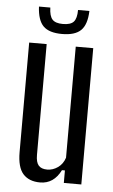

<svg xmlns="http://www.w3.org/2000/svg" viewBox="-54 -798 497 842"><g transform="rotate(5 194.0 -377.0)"><path d="M155 7Q106 7 80 -22Q54 -51 54 -118V-600H131V-112Q131 -80 143 -66Q155 -52 181 -52Q206 -52 228 -67.5Q250 -83 259 -111V-600H336V0H259V-55H246Q215 7 155 7ZM83 -761H133Q134 -724 147.5 -709Q161 -694 194 -694Q228 -694 241.5 -709Q255 -724 255 -761H305Q303 -701 277 -675.5Q251 -650 194 -650Q137 -650 111.5 -675.5Q86 -701 83 -761Z"/></g></svg>

Font: Big Shoulders Display Medium
Style: Regular
Weight: 500
Designer: Patric King
Foundry: XO Type Co
Version: Version 1.000; ttfautohint (v1.8.2)